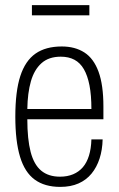

<svg xmlns="http://www.w3.org/2000/svg" viewBox="-20 -720 465 752"><path d="M216 12Q155 12 116 -16.5Q77 -45 58.5 -106Q40 -167 40 -263Q40 -362 59.5 -422Q79 -482 119 -510Q159 -538 222 -538Q274 -538 310.5 -514.5Q347 -491 366 -439Q385 -387 385 -303V-253H87Q87 -175 100 -125Q113 -75 141.5 -51.5Q170 -28 215 -28Q244 -28 266.5 -37.5Q289 -47 304.5 -65Q320 -83 328.5 -110.5Q337 -138 338 -174H382Q381 -133 370 -99Q359 -65 338.5 -40Q318 -15 287.5 -1.5Q257 12 216 12ZM87 -293H338Q338 -347 330.5 -385.5Q323 -424 308.5 -449Q294 -474 271.5 -486Q249 -498 218 -498Q171 -498 142.5 -472.5Q114 -447 101 -401.5Q88 -356 87 -293ZM105 -660V-700H330V-660Z"/></svg>

Font: Archivo Condensed Thin
Style: Regular
Weight: 250
Width: 3
Designer: Hector Gatti
Foundry: Omnibus-Type
Version: Version 2.001